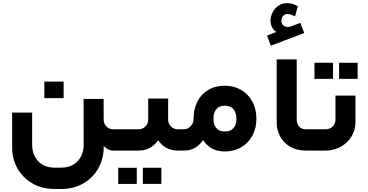

<svg xmlns="http://www.w3.org/2000/svg" viewBox="-20 -974 2378 1242"><path d="M374.9 248.5Q457.1 248.5 519.5 212.1Q582 175.7 615.9 114.9Q649.8 54 650.7 -17.4V-29.5Q664.8 -15.4 679.9 -7.6Q695 0.1 712.1 0.1H739.4V-137.8H712.1Q695 -137.8 681.1 -146.1Q667.2 -154.3 658.9 -168.5Q650.7 -182.6 650.7 -199.6L650.3 -333.9H520.7L521.1 -36.7Q521.1 3.1 504.7 36.5Q488.2 69.9 455.2 90.3Q422.2 110.6 374.9 110.6H334.3Q286.6 110.6 253.5 90.3Q220.5 69.9 204.3 36.5Q188 3.1 188 -36.7V-245.7H58.5V-19.6Q58.5 52.7 92.2 114Q125.9 175.2 188.8 211.9Q251.6 248.5 334.3 248.5ZM391.6 -339Q391.6 -371.7 391.6 -393.3Q391.6 -414.5 391.6 -446.3Q362.5 -446.3 344.3 -446.3Q326.2 -446.3 306.5 -446.3Q291.1 -446.3 266.8 -446.3Q266.8 -414.5 266.8 -393.3Q266.8 -371.7 266.8 -339Q266.8 -339 289.9 -339Q313 -339 351 -339Q351 -339 391.6 -339Z M739.4 0H877Q918.3 0 949.2 -17.3Q980 -34.6 1003.3 -66.1Q1025.7 -34.6 1056.8 -17.3Q1087.9 0 1129.2 0H1156.5V-137.9H1129.2Q1112.6 -137.9 1098.5 -146.1Q1084.4 -154.4 1076.1 -168.5Q1067.8 -182.6 1067.8 -199.6V-336.7H938.7V-199.6Q938.7 -182.6 930.2 -168.5Q921.7 -154.4 907.7 -146.1Q893.6 -137.9 877 -137.9H739.4Q720.4 -121.1 713.5 -95Q706.6 -68.9 713.5 -42.8Q720.4 -16.7 739.4 0ZM864.8 215.8Q864.8 184.6 864.8 163.8Q864.8 142.6 864.8 111.2Q859.3 111.3 838 111.3Q816.8 111.3 783 111.3Q780.1 111.2 744.8 111.2Q744.8 142.6 744.8 163.8Q744.8 184.6 744.8 215.8Q770.1 215.8 785.6 215.8Q793.8 215.8 801 215.8Q813 215.8 825.8 215.8Q840.4 215.8 864.8 215.8ZM1023.8 215.6Q1023.8 184.3 1023.8 163.5Q1023.8 143 1023.8 111.2Q1018.3 111.2 997 111.2Q975.7 111.2 941.9 111.2Q939.1 111.2 903.9 111.2Q903.9 143 903.9 163.5Q903.9 184.3 903.9 215.6Q931.3 215.6 948.7 215.6Q966 215.6 984.7 215.6Q999.3 215.6 1023.8 215.6Z M1435.2 -123.7Q1408.9 -123.7 1392.3 -134.4Q1375.7 -145.2 1368.1 -164.1Q1360.4 -183 1360.8 -206.5Q1361.2 -246.8 1379.7 -268.3Q1398.2 -289.9 1435.2 -290.2Q1474.1 -289.9 1491.6 -266.3Q1509 -242.8 1509.1 -206.9Q1509.3 -173 1496.8 -154.3Q1484.3 -135.7 1468.4 -129.7Q1452.5 -123.7 1435.2 -123.7ZM1232.1 -207.3Q1232.1 -206.4 1231.8 -203.3Q1231.8 -203.3 1232.3 -203.2Q1231.6 -177.2 1213.4 -157.6Q1195.2 -138.1 1170 -137.9H1157.1Q1138.5 -121.1 1131.7 -95Q1124.8 -68.9 1131.7 -42.6Q1138.5 -16.3 1157.1 0H1170Q1210.9 0 1240.9 -17.6Q1270.9 -35.1 1294.1 -67.8Q1317.5 -31.9 1351.7 -13Q1385.9 5.8 1435.2 5.8Q1493.7 5.8 1540 -21.1Q1586.4 -48.1 1612.6 -96.5Q1638.8 -145 1638.7 -206.9Q1638.1 -268.4 1612.6 -316.5Q1587.1 -364.5 1540.9 -391.7Q1494.7 -419 1436 -419.8Q1371.7 -419.4 1325.9 -391.6Q1280 -363.8 1256.3 -316Q1232.5 -268.1 1232.1 -207.3Z M2001.9 -137.9H1956.7Q1939.6 -137.9 1926.5 -145.9Q1913.4 -154 1906.3 -168.3Q1899.3 -182.6 1899.3 -199.6V-589.7H1769.8V-182.5Q1769.8 -132.9 1792.1 -91.4Q1814.5 -49.9 1857 -24.9Q1899.6 0 1956.7 0H2001.9ZM1731.9 -678.2 1948.1 -760.6 1922.9 -826.2 1854.5 -800.6Q1830.9 -797.4 1815.5 -807.4Q1800 -817.5 1800.4 -840.1Q1800.4 -856.1 1810.4 -869.7Q1820.3 -883.3 1837.1 -883.3Q1849 -883.7 1859.6 -880.3Q1870.1 -876.9 1884.3 -870.3Q1885.6 -869.4 1886.6 -868.9Q1887.9 -868.4 1888.9 -867.9L1906.3 -933.8Q1887 -944.7 1871.5 -949.3Q1856 -953.9 1837.1 -953.9Q1805.8 -953.9 1781.4 -937.3Q1757.1 -920.8 1743.5 -894.5Q1729.8 -868.3 1729.8 -840.1Q1729.8 -818.5 1739.5 -798.5Q1749.2 -778.5 1767.4 -767.3L1707.2 -743.8Z M2001.4 0H2088.6Q2140.5 0 2184.2 -24.6Q2227.9 -49.1 2253.7 -90.8Q2279.4 -132.5 2279.4 -182.5V-355.4H2149.9V-199.6Q2149.9 -182.6 2141.6 -168.5Q2133.3 -154.4 2119.3 -146.1Q2105.2 -137.9 2088.6 -137.9H2001.4Q1982.3 -121.1 1975.4 -95Q1968.6 -68.9 1975.4 -42.8Q1982.3 -16.7 2001.4 0ZM2134.3 -463.7Q2134.3 -495.5 2134.3 -516.3Q2134.3 -537.1 2134.3 -568.1Q2106 -568.1 2088.7 -568.1Q2071.4 -568.1 2052.5 -568.1Q2037.9 -568.1 2014.3 -568.1Q2014.3 -537.1 2014.3 -516.3Q2014.3 -495.5 2014.3 -463.7Q2014.3 -463.7 2036.5 -463.7Q2058.6 -463.7 2095.3 -463.7Q2095.3 -463.7 2134.3 -463.7ZM2293.3 -463.7Q2293.3 -495.5 2293.3 -516.3Q2293.3 -537.2 2293.3 -568.2Q2265 -567.8 2247.7 -567.8Q2230.3 -567.8 2211.4 -567.8Q2196.9 -568.2 2173.4 -568.2Q2173.4 -537.2 2173.4 -516.3Q2173.4 -495.5 2173.4 -463.7Q2173.4 -463.7 2195.4 -463.7Q2217.5 -463.7 2254.2 -463.7Q2254.2 -463.7 2293.3 -463.7Z"/></svg>

Font: Arad-FD-VF Thin
Style: Regular
Weight: 100
Designer: Mohammad Darvishi
Version: Version 1.010;September 21, 2024;FontCreator 15.0.0.2992 64-